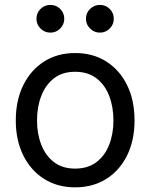

<svg xmlns="http://www.w3.org/2000/svg" viewBox="-20 -764 623 795"><path d="M291 11.7Q217.8 11.7 162.6 -23.2Q107.4 -58.1 76.4 -120.6Q45.4 -183.1 45.4 -265.1Q45.4 -348.6 76.4 -411.4Q107.4 -474.1 162.6 -509.3Q217.8 -544.4 291 -544.4Q364.7 -544.4 420.2 -509.3Q475.6 -474.1 506.3 -411.4Q537.1 -348.6 537.1 -265.1Q537.1 -183.1 506.3 -120.6Q475.6 -58.1 420.2 -23.2Q364.7 11.7 291 11.7ZM291 -65.9Q344.2 -65.9 379.4 -92.8Q414.6 -119.6 432.1 -164.8Q449.7 -210 449.7 -265.1Q449.7 -321.3 432.1 -366.9Q414.6 -412.6 379.4 -439.7Q344.2 -466.8 291 -466.8Q238.3 -466.8 203.4 -439.7Q168.5 -412.6 150.9 -366.9Q133.3 -321.3 133.3 -265.1Q133.3 -210 150.9 -164.8Q168.5 -119.6 203.4 -92.8Q238.3 -65.9 291 -65.9ZM393.6 -628.9Q370.1 -628.9 353 -645.8Q335.9 -662.6 335.9 -686.5Q335.9 -710.4 353 -727.1Q370.1 -743.7 393.6 -743.7Q417.5 -743.7 434.3 -727.1Q451.2 -710.4 451.2 -686.5Q451.2 -662.6 434.3 -645.8Q417.5 -628.9 393.6 -628.9ZM188.5 -628.9Q165 -628.9 147.9 -645.8Q130.9 -662.6 130.9 -686.5Q130.9 -710.4 147.9 -727.1Q165 -743.7 188.5 -743.7Q212.4 -743.7 229.2 -727.1Q246.1 -710.4 246.1 -686.5Q246.1 -662.6 229.2 -645.8Q212.4 -628.9 188.5 -628.9Z"/></svg>

Font: Inter 20pt
Style: Regular
Weight: 400
Version: Version 4.001;git-66647c0bb